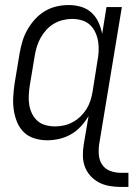

<svg xmlns="http://www.w3.org/2000/svg" viewBox="-20 -548 540 761"><path d="M459 193Q436 193 413.5 189Q391 185 372 175Q353 165 338.5 149Q324 133 316.5 113Q309 93 308.5 70Q308 47 312 24L331 -88Q318 -66 300.5 -47Q283 -28 261 -15.5Q239 -3 215 2.5Q191 8 167 8Q141 8 116.5 0.5Q92 -7 74.5 -24Q57 -41 47.5 -64.5Q38 -88 34.5 -113Q31 -138 32.5 -164.5Q34 -191 38 -218L58 -338Q62 -361 69 -384.5Q76 -408 88.5 -430Q101 -452 118.5 -471.5Q136 -491 158 -504Q180 -517 204 -522.5Q228 -528 252 -528Q278 -528 301.5 -521Q325 -514 342.5 -498Q360 -482 370 -460.5Q380 -439 385 -414L402 -520H463L373 24Q370 46 372 67.5Q374 89 385.5 105.5Q397 122 417 129.5Q437 137 459 137H489V193ZM198 -47Q216 -47 234 -51Q252 -55 268.5 -64Q285 -73 299 -86.5Q313 -100 323 -116Q333 -132 338.5 -149.5Q344 -167 347 -185L366 -305Q370 -325 371 -344.5Q372 -364 369 -383Q366 -402 358 -419.5Q350 -437 336.5 -449.5Q323 -462 304.5 -467.5Q286 -473 266 -473Q248 -473 229.5 -468.5Q211 -464 194.5 -454.5Q178 -445 164.5 -430.5Q151 -416 141.5 -399Q132 -382 126.5 -364.5Q121 -347 118 -329L98 -209Q95 -189 94 -169.5Q93 -150 96 -132Q99 -114 107 -97.5Q115 -81 128.5 -69Q142 -57 160.5 -52Q179 -47 198 -47Z"/></svg>

Font: Iosevka SS04 Light
Style: Italic
Weight: 300
Italic angle: -9°
Monospace: yes
Designer: Belleve Invis
Foundry: Belleve Invis
Version: Version 19.0.0; ttfautohint (v1.8.4)